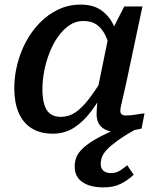

<svg xmlns="http://www.w3.org/2000/svg" viewBox="-20 -568 689 833"><path d="M501 -364 462 -334Q454 -378 439.5 -410Q425 -442 401.5 -459.5Q378 -477 342 -477Q309 -477 282 -459Q255 -441 233 -410.5Q211 -380 195.5 -341Q180 -302 172 -260.5Q164 -219 164 -180Q164 -142 172 -115Q180 -88 197.5 -74.5Q215 -61 244 -61Q278 -61 306.5 -80Q335 -99 364 -136.5Q393 -174 427 -229L446 -198Q412 -134 376.5 -86.5Q341 -39 300.5 -13.5Q260 12 209 12Q154 12 116.5 -12Q79 -36 60.5 -80Q42 -124 42 -185Q42 -237 55 -289Q68 -341 93 -387.5Q118 -434 153.5 -470Q189 -506 233.5 -527Q278 -548 330 -548Q384 -548 418.5 -524Q453 -500 473 -458.5Q493 -417 501 -364ZM598 -540 528 -210Q520 -173 514 -148Q508 -123 505 -109Q502 -95 502 -88Q502 -77 508 -72Q514 -67 526 -67Q549 -67 570.5 -71Q592 -75 607 -76L594 -10Q579 -7 561.5 -3.5Q544 0 525 2Q506 4 484 4Q458 4 438.5 -5Q419 -14 409 -31Q399 -48 399 -74Q399 -84 400.5 -105.5Q402 -127 405 -157L397 -148L451 -412L458 -420L519 -540ZM551 -39 572 -9Q522 19 491.5 41Q461 63 444.5 80.5Q428 98 422.5 113Q417 128 417 143Q417 163 429 173Q441 183 461 183Q484 183 501.5 171.5Q519 160 532 149L560 190Q536 213 505 229Q474 245 429 245Q371 245 337.5 222Q304 199 304 154Q304 127 315.5 105.5Q327 84 354.5 62.5Q382 41 430 17Q478 -7 551 -39Z"/></svg>

Font: Roboto Serif Medium
Style: Italic
Weight: 500
Italic angle: -10°
Designer: Greg Gazdowicz
Foundry: Commercial Type
Version: Version 1.008